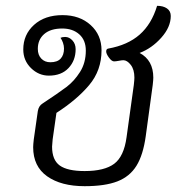

<svg xmlns="http://www.w3.org/2000/svg" viewBox="-20 -631 655 660"><path d="M460 -449Q507 -424 507 -364Q507 -357 505 -339L481 -163Q472 -98 449 -61Q426 -24 383.5 -7.5Q341 9 271 9Q190 9 142 -25Q94 -59 94 -125Q94 -133 96 -151L110 -249Q113 -267 126 -275Q182 -312 208.5 -332Q235 -352 255 -383.5Q275 -415 275 -457Q275 -493 252.5 -513Q230 -533 194 -533Q154 -533 132 -514Q110 -495 110 -463Q110 -442 122 -429.5Q134 -417 153 -417Q177 -417 188.5 -429.5Q200 -442 200 -464Q200 -474 196.5 -484Q193 -494 188 -501Q194 -504 204 -504Q218 -504 229 -492Q240 -480 240 -462Q240 -423 215.5 -397Q191 -371 148 -371Q113 -371 86.5 -397Q60 -423 60 -461Q60 -512 97 -545.5Q134 -579 195 -579Q254 -579 291.5 -545Q329 -511 329 -458Q329 -389 286.5 -338.5Q244 -288 174 -243L161 -152L159 -127Q159 -81 185.5 -62Q212 -43 271 -43Q339 -43 372.5 -68Q406 -93 415 -159L440 -339Q442 -357 442 -364Q442 -392 429.5 -408Q417 -424 404 -424Q399 -424 388.5 -422Q378 -420 372 -420Q364 -420 354.5 -433Q345 -446 345 -454Q345 -463 352 -464Q419 -476 460 -512Q501 -548 520 -611Q541 -611 554 -602Q567 -593 567 -576Q567 -538 534.5 -501.5Q502 -465 460 -449Z"/></svg>

Font: Krub
Style: Italic
Weight: 400
Italic angle: -8°
Designer: Ekaluck Peanpanawate
Foundry: Cadson Demak Co.,Ltd.
Version: Version 1.000; ttfautohint (v1.6)